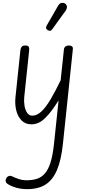

<svg xmlns="http://www.w3.org/2000/svg" viewBox="-20 -859 594 1342"><path d="M200 10Q158 10 131.2 -16.8Q104.5 -43.5 93.8 -86.5Q83 -129.5 88 -178.5L122.5 -507Q123.5 -519.5 130.2 -530.2Q137 -541 156 -541Q175 -541 180.2 -532.8Q185.5 -524.5 184 -509L149.5 -180.5Q146.5 -151 151.2 -121Q156 -91 169.5 -70.8Q183 -50.5 205.5 -50.5Q237 -50.5 267.2 -77.8Q297.5 -105 330.8 -160Q364 -215 404 -298L427 -515Q428 -526 437 -533.5Q446 -541 460 -541Q474.5 -541 482.8 -535.2Q491 -529.5 489 -513L420 144.5Q408 260 378 330Q348 400 297.2 431.5Q246.5 463 171.5 463Q125 463 88.5 451.5Q52 440 31.5 425.5Q24.5 420 21.5 413.2Q18.5 406.5 19.8 398.5Q21 390.5 26.5 382.5Q32.5 375 39.2 372.2Q46 369.5 53 370Q60 370.5 65.5 374Q81.5 382 108.8 391.5Q136 401 166.5 401Q206.5 401 238.2 390.8Q270 380.5 293.8 353.5Q317.5 326.5 333.2 276.2Q349 226 357.5 146.5L389.5 -157.5Q340 -77 295.5 -33.5Q251 10 200 10ZM315 -647.5Q307 -652.5 303 -660Q299 -667.5 308 -683L385 -817Q397.5 -838.5 412.8 -839.2Q428 -840 437 -832.5Q448.5 -822 448 -809.2Q447.5 -796.5 439 -784.5L346.5 -656.5Q337.5 -644 329.8 -643.8Q322 -643.5 315 -647.5Z"/></svg>

Font: Edu NSW ACT Hand Pre
Style: Regular
Weight: 400
Designer: Tina and Corey Anderson, Eben Sorkin, Mirko Velimirovic
Foundry: Sorkin Type Co.
Version: Version 2.000